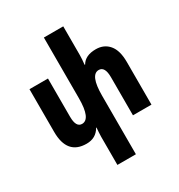

<svg xmlns="http://www.w3.org/2000/svg" viewBox="-226 -912 1219 1304"><g transform="rotate(-30 384.0 -260.5)"><path d="M577 -515Q494 -515 463 -461H459Q464 -503 464 -536V-760H312V-284Q312 -122 244 -122Q197 -122 197 -206V-505H52V-170Q52 10 204 10Q278 10 313 -52H316Q315 -35 313.5 -17.5Q312 0 312 17V239H457V-221Q457 -383 524 -383Q572 -383 572 -299V0H717V-335Q717 -425 679 -470Q641 -515 577 -515Z"/></g></svg>

Font: Noto Sans Armenian ExtraCondensed Extra
Style: Regular
Weight: 800
Width: 3
Designer: Monotype Design Team
Foundry: Monotype Imaging Inc.
Version: Version 1.901